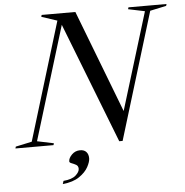

<svg xmlns="http://www.w3.org/2000/svg" viewBox="-98 -774 1013 1050"><g transform="rotate(-5 409.0 -249.0)"><path d="M763 -686 550.5 10H532L274.5 -651.5L84 -29L175 -10L172 0H-37L-34 -10L55 -29L252.5 -676.5L166.5 -705L169.5 -715H354.5L570.5 -152.5L734 -686L643 -705L646 -715H855L852 -705ZM250 96Q250 78 268.8 59.2Q287.5 40.5 314 40.5Q336.5 40.5 348.2 53.5Q360 66.5 360 88.5Q360 107.5 344.8 135.8Q329.5 164 295.2 187.5Q261 211 204 216.5L209.5 199.5Q256 195.5 277 176.8Q298 158 298 141Q298 125 286 118.2Q274 111.5 262 107.2Q250 103 250 96Z"/></g></svg>

Font: Newsreader 72pt
Style: Italic
Weight: 400
Italic angle: -17°
Designer: Hugues Gentile
Foundry: Production Type
Version: Version 1.003; ttfautohint (v1.8.3)